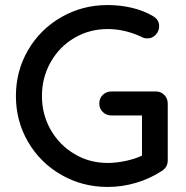

<svg xmlns="http://www.w3.org/2000/svg" viewBox="-20 -730 735 760"><path d="M644 -320V-95Q644 -68 620 -53Q574 -23 519 -6.5Q464 10 406 10Q306 10 222.5 -38Q139 -86 91 -168.5Q43 -251 43 -350Q43 -449 91 -531.5Q139 -614 222.5 -662Q306 -710 406 -710Q456 -710 502.5 -699Q549 -688 586 -666Q598 -659 604 -649Q610 -639 610 -627Q610 -607 596.5 -592.5Q583 -578 564 -578Q549 -578 538 -585Q473 -615 406 -615Q334 -615 274.5 -580Q215 -545 180.5 -484Q146 -423 146 -350Q146 -277 180.5 -216.5Q215 -156 274.5 -120.5Q334 -85 406 -85Q440 -85 477.5 -93Q515 -101 542 -114V-273H421Q401 -273 387 -286.5Q373 -300 373 -320Q373 -341 387 -354.5Q401 -368 421 -368H597Q617 -368 630.5 -354Q644 -340 644 -320Z"/></svg>

Font: Quicksand Medium
Style: Regular
Weight: 500
Designer: Andrew Paglinawan
Foundry: Andrew Paglinawan
Version: Version 3.000